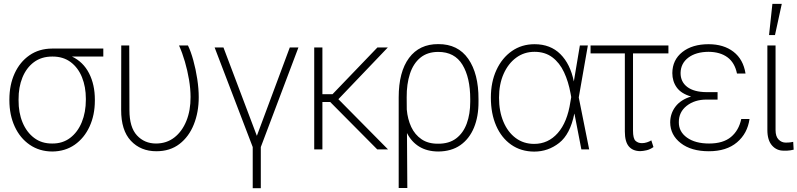

<svg xmlns="http://www.w3.org/2000/svg" viewBox="-20 -785 4191 1009"><path d="M29.3 -258.3V-262.2Q29.3 -338.9 56.9 -399.2Q84.5 -459.5 134.8 -494.4Q185.1 -529.3 253.4 -529.8H522.9V-487.8H358.4Q417.5 -459.5 448 -399.9Q478.5 -340.3 478.5 -261.2V-256.3Q478.5 -180.7 450.7 -120.1Q422.9 -59.6 372.6 -24.4Q322.3 10.7 254.4 11.2Q187 10.7 136.2 -24.2Q85.4 -59.1 57.4 -119.9Q29.3 -180.7 29.3 -258.3ZM77.6 -262.2V-258.3Q77.1 -192.9 98.6 -141.4Q120.1 -89.8 159.7 -60.1Q199.2 -30.3 254.4 -30.8Q309.1 -30.3 348.6 -60.3Q388.2 -90.3 409.7 -142.6Q431.2 -194.8 431.2 -261.2V-266.1Q431.2 -328.6 410.9 -378.9Q390.6 -429.2 351.6 -458.5Q312.5 -487.8 256.8 -487.8H254.4Q197.8 -487.8 158.2 -458.3Q118.7 -428.7 97.9 -377.7Q77.1 -326.7 77.6 -262.2Z M617.2 -545.9H659.2L660.2 -206.1Q660.2 -116.2 699.7 -73.5Q739.3 -30.8 799.8 -30.8Q855.5 -30.8 896.2 -62.5Q937 -94.2 959.5 -149.7Q981.9 -205.1 981.4 -275.4Q981.4 -317.9 973.4 -366Q965.3 -414.1 951.7 -460.9Q938 -507.8 920.9 -545.9H967.8Q982.9 -515.1 995.8 -468.3Q1008.8 -421.4 1016.6 -370.1Q1024.4 -318.8 1024.4 -273.9Q1024.4 -195.3 998.5 -130.9Q972.7 -66.4 923.1 -28.3Q873.5 9.8 801.8 9.8Q719.2 9.8 667.7 -45.2Q616.2 -100.1 616.7 -208Z M1308.1 204.1V-12.2L1107.9 -535.6H1154.3L1329.6 -71.8H1330.1L1502.9 -535.6H1548.3L1350.6 -12.2V204.1Z M1674.3 -535.6V-290H1727.5L1963.4 -535.6H2018.1L1758.3 -263.7L2019 0H1962.4L1715.3 -249H1674.3V0H1631.3V-535.6Z M2075.2 203.1V-272.9Q2075.2 -407.2 2129.6 -480.5Q2184.1 -553.7 2283.2 -553.2Q2386.7 -553.7 2440.9 -475.6Q2495.1 -397.5 2494.6 -264.2V-250.5Q2495.1 -172.9 2470.7 -114Q2446.3 -55.2 2399.2 -22.2Q2352.1 10.7 2282.7 11.2Q2224.6 10.7 2183.6 -14.2Q2142.6 -39.1 2118.7 -85.9L2120.6 203.1ZM2117.7 -209.5Q2122.1 -158.7 2141.1 -117.9Q2160.2 -77.1 2195.3 -53.2Q2230.5 -29.3 2282.2 -29.8Q2339.8 -29.3 2377.2 -57.6Q2414.6 -85.9 2432.9 -136Q2451.2 -186 2451.2 -250.5V-264.2Q2451.2 -377.4 2410.2 -444.8Q2369.1 -512.2 2283.2 -512.2Q2226.1 -512.2 2189 -481.7Q2151.9 -451.2 2134.3 -397.2Q2116.7 -343.3 2117.2 -273.4Z M2787.1 11.7Q2717.3 11.2 2666.3 -24.7Q2615.2 -60.5 2587.4 -124.3Q2559.6 -188 2559.6 -272Q2559.6 -354 2588.9 -417.2Q2618.2 -480.5 2669.9 -516.6Q2721.7 -552.7 2789.1 -552.7Q2872.6 -552.7 2924.8 -500.7Q2977.1 -448.7 2995.6 -356.9L3027.3 -545.9H3069.3L3021.5 -272.9L3076.2 0H3035.2L2999 -187H2998Q2976.6 -79.6 2918.5 -33.9Q2860.4 11.7 2787.1 11.7ZM2981.9 -274.9 2978.5 -293.5Q2967.3 -356 2944.1 -405.5Q2920.9 -455.1 2882.6 -483.9Q2844.2 -512.7 2789.1 -512.7Q2734.4 -512.7 2692.4 -481.7Q2650.4 -450.7 2626.5 -396.5Q2602.5 -342.3 2602.5 -271.5Q2602.5 -200.2 2625.5 -145.5Q2648.4 -90.8 2689.9 -59.8Q2731.4 -28.8 2787.1 -28.8Q2860.8 -28.8 2911.1 -85.7Q2961.4 -142.6 2977.5 -249.5Z M3492.7 -545.9V-504.4H3306.6V-98.6Q3306.6 -57.1 3319.8 -44.9Q3333 -32.7 3353.5 -32.7Q3366.7 -32.7 3379.6 -36.9Q3392.6 -41 3402.8 -47.4L3414.1 -12.2Q3396 0.5 3378.2 4.6Q3360.4 8.8 3344.2 9.3Q3305.2 8.8 3284.4 -15.9Q3263.7 -40.5 3263.7 -93.8V-504.4H3083.5V-545.9Z M3751 -290V-261.7H3692.9Q3630.4 -261.7 3588.6 -228.8Q3546.9 -195.8 3547.4 -142.6Q3546.9 -92.8 3590.3 -61.8Q3633.8 -30.8 3706.5 -30.8Q3780.3 -30.8 3821.5 -65.2Q3862.8 -99.6 3875.5 -159.7H3918.9Q3908.2 -83.5 3853 -36.9Q3797.9 9.8 3705.1 9.8Q3612.3 9.8 3557.4 -33Q3502.4 -75.7 3502 -142.1Q3502.4 -189 3530 -225.1Q3557.6 -261.2 3611.8 -277.8Q3559.6 -293 3536.4 -325.4Q3513.2 -357.9 3513.2 -400.9Q3513.7 -470.2 3565.9 -511.5Q3618.2 -552.7 3703.6 -552.7Q3783.2 -552.7 3834.7 -512.9Q3886.2 -473.1 3897.9 -398.4H3853Q3841.3 -455.6 3803 -483.9Q3764.6 -512.2 3703.6 -512.7Q3637.2 -512.2 3597.4 -482.2Q3557.6 -452.1 3556.6 -401.9Q3556.2 -355 3591.6 -328.1Q3627 -301.3 3692.9 -300.8H3751Z M4012.7 -545.9H4055.7V-101.6Q4055.7 -67.9 4071.5 -51.8Q4087.4 -35.6 4108.9 -35.6Q4124 -35.6 4134.8 -37.1Q4145.5 -38.6 4148.4 -39.6L4150.9 1.5Q4146.5 2.9 4133.1 5.1Q4119.6 7.3 4099.1 6.8Q4061.5 7.3 4037.1 -20.5Q4012.7 -48.3 4012.7 -101.6ZM4021.5 -600.6 4039.1 -764.6H4088.4L4052.7 -600.6Z"/></svg>

Font: Inter Display Extra Light
Style: Regular
Weight: 200
Designer: Rasmus Andersson
Foundry: rsms
Version: Version 4.000;git-4fc901f